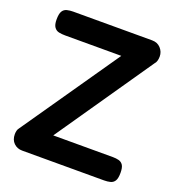

<svg xmlns="http://www.w3.org/2000/svg" viewBox="-128 -794 839 909"><g transform="rotate(20 291.5 -339.5)"><path d="M84 11Q59 11 42 -5.5Q25 -22 25 -50Q25 -59 27 -67.5Q29 -76 34 -82L372 -571H89Q72 -571 57.5 -574Q43 -577 34 -589.5Q25 -602 25 -628Q25 -657 33 -670Q41 -683 55.5 -686.5Q70 -690 86 -690H484Q511 -690 527.5 -672Q544 -654 544 -630Q544 -618 541 -608Q538 -598 532 -592L198 -107H499Q515 -107 528.5 -103.5Q542 -100 550 -88Q558 -76 558 -49Q558 -21 550 -8.5Q542 4 528 7.5Q514 11 497 11Z"/></g></svg>

Font: Fredoka Light Medium
Style: Regular
Weight: 500
Version: Version 2.001